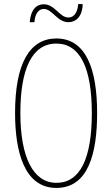

<svg xmlns="http://www.w3.org/2000/svg" viewBox="-20 -913 551 943"><path d="M126 -804H149C152 -849 172 -869 195 -869C237 -869 261 -804 316 -804C353 -804 385 -832 386 -893H364C361 -851 343 -827 316 -827C272 -827 250 -892 195 -892C160 -892 131 -867 126 -804ZM457 -358C457 -570 404 -724 257 -724C126 -724 54 -602 54 -358C54 -173 97 10 257 10C416 10 457 -165 457 -358ZM80 -358C80 -574 137 -699 257 -699C374 -699 431 -577 431 -358C431 -135 374 -15 257 -15C143 -15 80 -141 80 -358Z"/></svg>

Font: Noto Sans Khmer UI ExtraCondensed Thin
Style: Regular
Weight: 100
Width: 2
Designer: Danh Hong and the Monotype Design Team
Foundry: Monotype Imaging Inc.
Version: Version 2.002